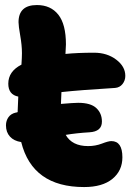

<svg xmlns="http://www.w3.org/2000/svg" viewBox="-20 -736 543 769"><path d="M316.9 13.2Q109.9 13.2 64.9 -167Q35.6 -171.4 19.8 -189Q3.9 -206.5 3.9 -233.9Q3.9 -252.4 13.9 -266.6Q23.9 -280.8 43.9 -285.2Q46.9 -285.2 50.8 -287.1V-292Q50.8 -303.7 53.2 -349.1Q13.2 -356.9 13.2 -400.9Q13.2 -450.2 65.9 -477.1Q67.9 -507.3 67.9 -522.9Q67.9 -554.7 61 -593.5Q54.2 -632.3 54.2 -647Q54.2 -715.8 127.9 -715.8Q183.1 -715.8 213.6 -677.2Q244.1 -638.7 244.1 -558.1Q244.1 -546.4 242.2 -520Q291 -524.9 356.9 -524.9Q408.7 -524.9 445.3 -497.3Q481.9 -469.7 481.9 -432.1Q481.9 -413.6 470.7 -399.4Q459.5 -385.3 440.9 -383.8Q303.7 -375.5 226.1 -367.2Q225.6 -359.4 225.1 -343.8Q224.6 -328.1 224.1 -319.8Q275.9 -324.2 293 -324.2Q343.3 -324.2 365.7 -303.2Q388.2 -282.2 388.2 -249Q388.2 -209 337.9 -206.1Q287.1 -203.1 243.2 -195.8Q268.6 -150.9 333 -150.9Q362.3 -150.9 388.2 -160.9Q414.1 -170.9 425.8 -170.9Q470.2 -170.9 470.2 -106Q470.2 -52.2 430.2 -19.5Q390.1 13.2 316.9 13.2Z"/></svg>

Font: Shantell Sans Irregular
Style: Regular
Weight: 800
Designer: Stephen Nixon, Anya Danilova, Shantell Martin
Foundry: Arrow Type
Version: Version 1.006;[9816181b4]